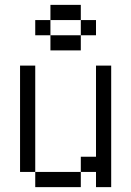

<svg xmlns="http://www.w3.org/2000/svg" viewBox="-20 -770 540 790"><path d="M375 -625V-687.5H312.5V-625H187.5V-562.5H312.5V-625ZM125 -62.5V0H312.5V-62.5ZM125 -62.5V-500H62.5V-62.5ZM375 -62.5V0H437.5Q437.5 0 437.5 -500H375Q375 -500 375 -125H312.5V-62.5ZM187.5 -625V-687.5H125V-625ZM187.5 -687.5H312.5V-750H187.5Z"/></svg>

Font: UnifontExMono
Style: Regular
Weight: 500
Version: Version 15.0.06